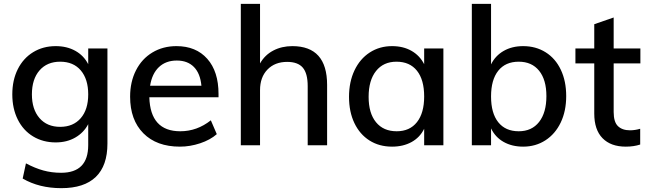

<svg xmlns="http://www.w3.org/2000/svg" viewBox="-20 -756 3371 999"><path d="M539 -504V-9Q539 106 478.5 164.5Q418 223 299 223Q184 223 98 173L115 94Q162 119 205.5 131Q249 143 298 143Q439 143 439 -1V-110Q416 -66 372 -40.5Q328 -15 270 -15Q204 -15 152.5 -46Q101 -77 72.5 -134Q44 -191 44 -265Q44 -339 72.5 -396Q101 -453 152.5 -484.5Q204 -516 270 -516Q328 -516 372 -491.5Q416 -467 439 -422V-504ZM439 -265Q439 -344 400.5 -389.5Q362 -435 293 -435Q225 -435 185.5 -389.5Q146 -344 146 -265Q146 -187 185.5 -141.5Q225 -96 293 -96Q361 -96 400 -141Q439 -186 439 -265Z M1117 -250H757Q762 -73 918 -73Q1005 -73 1077 -130L1108 -58Q1074 -28 1021.5 -10.5Q969 7 916 7Q795 7 726 -62.5Q657 -132 657 -253Q657 -330 687.5 -390Q718 -450 773 -483Q828 -516 898 -516Q1000 -516 1058.5 -450Q1117 -384 1117 -267ZM761 -310H1028Q1022 -374 989 -407.5Q956 -441 900 -441Q843 -441 807 -407Q771 -373 761 -310Z M1682 -314V0H1581V-308Q1581 -374 1555.5 -404Q1530 -434 1474 -434Q1410 -434 1371.5 -394Q1333 -354 1333 -287V0H1233V-736H1333V-426Q1358 -470 1402 -493Q1446 -516 1501 -516Q1682 -516 1682 -314Z M2287 -504V0H2187V-86Q2165 -41 2121.5 -17Q2078 7 2020 7Q1953 7 1902.5 -25Q1852 -57 1824 -115.5Q1796 -174 1796 -252Q1796 -330 1824.5 -390Q1853 -450 1904 -483Q1955 -516 2020 -516Q2078 -516 2121 -491.5Q2164 -467 2187 -422V-504ZM2187 -254Q2187 -341 2149.5 -388Q2112 -435 2043 -435Q1975 -435 1936.5 -386.5Q1898 -338 1898 -252Q1898 -167 1936.5 -120Q1975 -73 2044 -73Q2112 -73 2149.5 -120.5Q2187 -168 2187 -254Z M2926 -256Q2926 -178 2897.5 -118.5Q2869 -59 2818 -26Q2767 7 2702 7Q2644 7 2600.5 -17.5Q2557 -42 2535 -88V0H2435V-736H2535V-421Q2557 -466 2600.5 -491Q2644 -516 2702 -516Q2768 -516 2819 -484Q2870 -452 2898 -393Q2926 -334 2926 -256ZM2823 -256Q2823 -341 2785 -388Q2747 -435 2679 -435Q2610 -435 2572.5 -388Q2535 -341 2535 -254Q2535 -167 2572.5 -120Q2610 -73 2679 -73Q2747 -73 2785 -121.5Q2823 -170 2823 -256Z M3173 -426V-173Q3173 -121 3195.5 -99.5Q3218 -78 3258 -78Q3284 -78 3311 -86V-4Q3278 7 3236 7Q3158 7 3115 -37Q3072 -81 3072 -165V-426H2974V-504H3072V-630L3173 -665V-504H3312V-426Z"/></svg>

Font: Muli SemiBold
Style: Regular
Weight: 600
Designer: Vernon Adams
Foundry: Vernon Adams
Version: Version 2.000